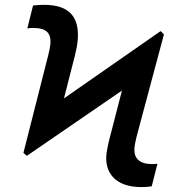

<svg xmlns="http://www.w3.org/2000/svg" viewBox="-20 -757 727 787"><path d="M90.2 -118.3 479.8 -385.7 435.4 -213.4C426.8 -182.5 420.1 -152.7 416.5 -127.8C407.3 -49 452.8 9.9 559.7 9.9C571.7 9.9 588.4 8.9 601.9 6.7L625.4 -85.9C619.3 -84.9 610.8 -84.5 603.3 -84.5C551.1 -84.5 527.7 -108.7 531.2 -150.2C531.6 -160.5 536.2 -183.6 544.4 -214.1L652 -616.1L638.5 -629.6L242.2 -353.7L287.6 -531.6C293.3 -554.3 297.2 -575.3 298.7 -594.1C305.8 -687.1 264.6 -737.2 160.5 -737.2C147.7 -737.2 129.6 -736.2 115.4 -734.4L92 -640.3C98.4 -641.7 104 -642.4 115.1 -642.4C170.1 -642.4 189.3 -622.2 186.8 -578.1C185.7 -565.3 182.5 -550.1 178.3 -533L76 -130.3Z"/></svg>

Font: Magic Ui Pro Semi Bold
Style: Italic
Weight: 600
Italic angle: -9.39999°
Designer: Stefan Endress, Andreas Faust
Version: Version 1.000;FEAKit 1.0